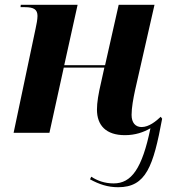

<svg xmlns="http://www.w3.org/2000/svg" viewBox="-20 -556 716 804"><path d="M475 228C592 228 622 140 659 -59L653 -67C634 -49 604 -24 573 -24C547 -24 531 -42 531 -75C531 -105 538 -143 546 -180L627 -536H477L420 -283H249L305 -536H67L66 -526H84C122 -526 137 -516 137 -489C137 -476 133 -453 129 -436L37 0H187L247 -273H417L404 -214C392 -163 386 -127 386 -97C386 -31 424 10 503 10C546 10 581 -2 610 -19C575 151 530 212 456 212C417 212 387 200 362 184L357 195C396 216 431 228 475 228Z"/></svg>

Font: Noto Serif Display
Style: Bold Italic
Weight: 700
Italic angle: -12°
Designer: Monotype Design Team
Foundry: Monotype Imaging Inc.
Version: Version 2.009